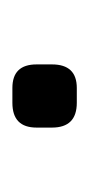

<svg xmlns="http://www.w3.org/2000/svg" viewBox="63 -207 144 310"><g transform="rotate(-90 135.0 -52.0)"><path d="M124 0Q84 0 84 -40V-65Q84 -104 124 -104H148Q186 -104 186 -65V-40Q186 0 148 0Z"/></g></svg>

Font: Jura Light
Style: Bold
Weight: 700
Version: Version 5.104